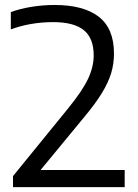

<svg xmlns="http://www.w3.org/2000/svg" viewBox="-20 -770 568 790"><path d="M33.5 0V-45.5L259.5 -323Q318.5 -395.5 342 -445Q365.5 -494.5 365.5 -542Q365.5 -613.5 324.5 -646.2Q283.5 -679 199 -679Q151.5 -679 107.2 -671.2Q63 -663.5 24.5 -649V-720Q59.5 -733.5 107.2 -741.5Q155 -749.5 204.5 -749.5Q324 -749.5 386.5 -701Q449 -652.5 449 -549.5Q449 -508 437.5 -469.5Q426 -431 399.5 -387.5Q373 -344 327.5 -289.5L147 -70.5H493V0Z"/></svg>

Font: Encode Sans SmExp
Style: Regular
Weight: 400
Width: 6
Designer: Multiple Designers
Foundry: Impallari Type
Version: Version 3.002; ttfautohint (v1.8.3) -l 8 -r 50 -G 200 -x 14 